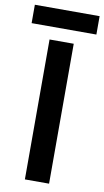

<svg xmlns="http://www.w3.org/2000/svg" viewBox="-127 -901 514 946"><g transform="rotate(10 130.0 -428.0)"><path d="M69 0V-700H190V0ZM-32 -764V-856H292V-764Z"/></g></svg>

Font: Space Grotesk Light SemiBold
Style: Regular
Weight: 600
Version: Version 2.000